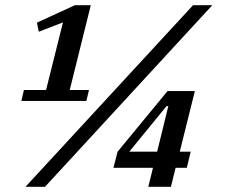

<svg xmlns="http://www.w3.org/2000/svg" viewBox="-20 -718 870 738"><path d="M72 -372H157L222 -632L129 -596L122 -631L268 -698H329L248 -372H322L312 -330H62ZM722 -698H796L153 0H78ZM568 -73H416L432 -135L624 -368H729L671 -135H713L698 -73H655L637 0H550ZM477 -135H584L627 -310H620Z"/></svg>

Font: IBM Plex Serif SemiBold
Style: Italic
Weight: 600
Italic angle: -14°
Designer: Mike Abbink, Paul van der Laan, Pieter van Rosmalen
Foundry: Bold Monday
Version: Version 2.5